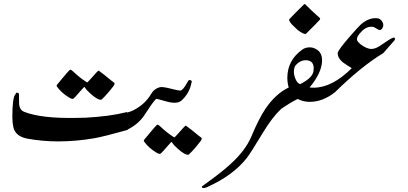

<svg xmlns="http://www.w3.org/2000/svg" viewBox="-20 -693 1998 941"><path d="M305.2 -332.5Q320.8 -350.6 324.2 -351.6Q330.1 -351.1 338.9 -342.3Q371.6 -311 406.7 -289.1Q409.2 -289.1 424.3 -306.2Q459.5 -346.7 463.4 -347.2Q491.2 -327.1 525.4 -298.3L541.5 -286.1Q541.5 -277.3 535.2 -270Q506.3 -231.9 478 -205.1Q462.9 -199.2 425.3 -232.4Q404.8 -250.5 397.5 -262.2Q394.5 -267.1 393.1 -267.1Q391.6 -266.6 370.6 -242.7Q342.8 -210.4 339.8 -209.5Q333 -206.1 319.8 -214.4Q280.3 -237.8 257.8 -270.5Q256.3 -273.9 260.3 -278.8Z M400.9 -116.2Q519.5 -123 594.7 -142.1L601.1 -144L634.8 -104L605 -56.2Q487.8 -23.4 442.9 -15.6Q353 0 264.6 0Q189.5 0 115.7 -13.2Q55.7 -23.9 45.4 -69.8Q40.5 -92.8 40.5 -120.1Q40.5 -215.8 55.7 -231Q56.6 -231.9 58.1 -235.4Q59.6 -238.8 61.5 -238.8Q70.8 -238.8 72.8 -232.9Q72.8 -199.2 73.7 -184.1Q75.7 -153.8 98.6 -145Q181.6 -111.8 354.5 -115.2Q378.4 -115.7 400.9 -116.2Z M826.2 -7.3ZM732.4 -63Q748 -81.1 751.5 -82Q757.3 -81.5 766.1 -72.8Q798.8 -41.5 834 -19.5Q836.4 -19.5 851.6 -36.6Q886.7 -77.1 890.6 -77.6Q918.5 -57.6 952.6 -28.8L968.8 -16.6Q968.8 -7.8 962.4 -0.5Q933.6 37.6 905.3 64.5Q890.1 70.3 852.5 37.1Q832 19 824.7 7.3Q821.8 2.4 820.3 2.4Q818.8 2.9 797.9 26.9Q770 59.1 767.1 60.1Q760.3 63.5 747.1 55.2Q707.5 31.7 685.1 -1Q683.6 -4.4 687.5 -9.3Z M599.6 -140.6Q602.5 -141.1 605.5 -142.1Q620.6 -146 633.3 -152.3Q691.4 -182.1 721.2 -233.4Q735.8 -258.3 763.2 -265.6Q776.4 -269 819.8 -257.8Q854.5 -249 862.8 -249Q876 -249 896.5 -286.6Q902.3 -297.4 903.8 -298.8Q910.6 -303.2 917.5 -297.9Q921.9 -293.5 918 -286.1Q909.2 -239.7 875.5 -206.1Q863.3 -192.4 847.7 -190.4Q827.6 -186.5 793.5 -196.3Q778.8 -200.7 762.2 -205.1L746.1 -209Q730.5 -194.3 706.1 -156.2Q688 -128.4 682.6 -121.1Q652.3 -80.6 601.6 -56.2Q601.6 -56.2 599.6 -55.2L583 -98.1Z M1397 -594.2 1397.9 -599.1Q1422.4 -625 1471.2 -672.9L1476.1 -671.9Q1500 -647 1549.3 -603L1547.4 -596.2Q1526.4 -573.2 1479 -526.9Q1468.3 -523.9 1439 -545.9Q1439 -545.9 1415 -568.8Q1401.4 -582 1397 -594.2ZM1914.1 -496.1 1858.9 -433.1Q1749 -366.2 1623 -242.2Q1563 -193.8 1498 -193.8Q1466.3 -193.8 1439 -208Q1402.3 -189.9 1357.9 -159.2Q1314.9 -119.1 1268.1 -42Q1209 56.2 1189 82Q1122.1 167 995.1 224.1Q978 231.9 970.2 226.1Q967.3 223.1 970.2 220.2Q1065.9 151.9 1107.9 112.8Q1183.1 44.9 1211.9 -23.9Q1249 -112.8 1281.2 -160.2Q1330.1 -232.9 1395 -264.2Q1395 -266.1 1393.6 -270Q1392.1 -273.9 1392.1 -274.9Q1388.2 -293 1388.2 -311Q1388.2 -397.9 1461.9 -450.2Q1477.1 -460.9 1498 -460.9Q1514.2 -460.9 1527.3 -453.1Q1562 -436 1558.1 -388.2Q1553.2 -331.1 1497.1 -264.2Q1507.3 -263.2 1517.1 -263.2Q1607.9 -263.2 1704.1 -358.9Q1667 -381.8 1658.2 -389.2Q1633.3 -411.1 1635.3 -436Q1642.1 -453.1 1689.9 -508.8Q1736.3 -562 1747.1 -571.8Q1783.2 -604 1820.3 -604Q1827.1 -604 1834 -603Q1847.2 -598.1 1854 -585.9Q1864.3 -568.8 1852.1 -551.8Q1847.2 -545.9 1841.3 -545.9Q1835.9 -545.9 1825.9 -552.5Q1815.9 -559.1 1811 -560.5Q1806.2 -562 1799.3 -562Q1776.4 -562 1756.3 -543Q1726.1 -515.1 1730 -496.1Q1739.3 -476.1 1774.9 -459Q1788.1 -453.1 1801.3 -453.1Q1823.2 -453.1 1855 -477.1Q1893.1 -503.9 1908.2 -508.8H1913.1Q1918 -503.9 1914.1 -496.1ZM1503.9 -391.1Q1493.2 -397.9 1479 -397.9Q1448.2 -397.9 1425.3 -368.2Q1413.1 -335.9 1431.2 -299.8Q1439 -284.2 1451.2 -280.8Q1510.3 -310.1 1516.1 -342.8Q1522 -377 1503.9 -391.1Z"/></svg>

Font: Jameel Khushkhat-L
Style: Regular
Weight: 400
Version: Version 3.5